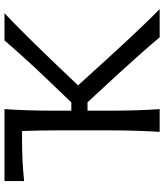

<svg xmlns="http://www.w3.org/2000/svg" viewBox="44 -798 753 882"><g transform="rotate(-90 421.0 -356.5)"><path d="M470.2 -375 597.7 -234.9Q747.1 -71.3 820.8 0H690.9Q633.3 -69.8 527.8 -185.1L392.6 -331.5H354V-235.4Q354 -98.6 361.3 0H256.8Q263.7 -110.8 263.7 -235.4V-461.4Q263.7 -550.8 260.7 -632.3H227.1Q117.2 -632.3 30.8 -622.6V-712.9H361.3Q354 -612.8 354 -474.6V-405.8H392.1L509.3 -528.3Q591.8 -614.3 676.8 -712.9H801.8Q711.4 -627 584 -494.1Z"/></g></svg>

Font: Commissioner Flair
Style: Regular
Weight: 400
Designer: Kostas Bartsokas
Foundry: Kostas Bartsokas
Version: Version 1.000